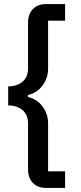

<svg xmlns="http://www.w3.org/2000/svg" viewBox="-20 -780 394 938"><path d="M204 138Q164 138 140.5 113.5Q117 89 117 48V-176Q117 -220 89.5 -242.5Q62 -265 20 -265V-358Q62 -358 89.5 -380.5Q117 -403 117 -446V-670Q117 -711 140.5 -735.5Q164 -760 204 -760H298V-679H215V-444Q215 -420 207.5 -399Q200 -378 186.5 -360.5Q173 -343 155 -331.5Q137 -320 116 -316V-306Q137 -302 155 -290.5Q173 -279 186.5 -261.5Q200 -244 207.5 -223Q215 -202 215 -178V57H298V138Z"/></svg>

Font: IBM Plex Sans Hebrew Medium
Style: Regular
Weight: 500
Designer: Mike Abbink, Paul van der Laan, Pieter van Rosmalen, Yanek Iontef
Foundry: Bold Monday
Version: Version 1.2